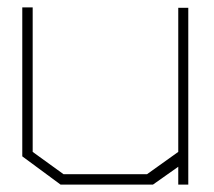

<svg xmlns="http://www.w3.org/2000/svg" viewBox="-20 -497 577 517"><path d="M460 0V-48L392 0H143L40 -76V-477H68V-88L151 -28H376L460 -88V-476H487V0Z"/></svg>

Font: Turret Road ExtraLight
Style: Regular
Weight: 275
Designer: Noponies
Foundry: Noponies
Version: Version 1.001; ttfautohint (v1.8)